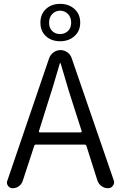

<svg xmlns="http://www.w3.org/2000/svg" viewBox="-20 -998 641 1018"><path d="M298.8 -941.4Q274.4 -941.4 257.3 -923.8Q240.2 -906.2 240.2 -877.9Q240.2 -849.6 256.8 -833.5Q273.4 -817.4 298.8 -817.4Q323.2 -817.4 340.3 -833.5Q357.4 -849.6 357.4 -877.9Q357.4 -906.2 340.3 -923.8Q323.2 -941.4 298.8 -941.4ZM298.8 -779.3Q252.9 -779.3 223.6 -806.2Q194.3 -833 194.3 -877.9Q194.3 -922.9 223.6 -950.2Q252.9 -977.5 298.8 -977.5Q344.7 -977.5 375 -950.2Q405.3 -922.9 405.3 -877.9Q405.3 -834 375 -806.6Q344.7 -779.3 298.8 -779.3ZM186.5 -302.7Q185.5 -300.8 187 -298.3Q188.5 -295.9 191.4 -295.9H407.2Q410.2 -295.9 412.1 -298.3Q414.1 -300.8 413.1 -302.7L377 -415Q348.6 -499 301.8 -661.1Q300.8 -663.1 298.8 -663.1Q296.9 -663.1 296.9 -661.1Q264.6 -546.9 221.7 -415ZM552.7 0Q533.2 0 517.6 -11.7Q502 -23.4 496.1 -42L438.5 -223.6Q435.5 -231.4 428.7 -231.4H169.9Q163.1 -231.4 161.1 -223.6L100.6 -39.1Q94.7 -21.5 80.1 -10.7Q65.4 0 46.9 0Q31.2 0 22.5 -12.7Q16.6 -20.5 16.6 -29.3Q16.6 -34.2 18.6 -39.1L240.2 -688.5Q247.1 -708 263.7 -720.2Q280.3 -732.4 300.8 -732.4Q321.3 -732.4 337.9 -720.2Q354.5 -708 360.4 -688.5L583 -42Q585 -36.1 585 -31.2Q585 -21.5 578.1 -12.7Q569.3 0 552.7 0Z"/></svg>

Font: Gen Jyuu Gothic P Normal
Style: Regular
Weight: 300
Designer: [Source Han Sans]
Ryoko NISHIZUKA  (kana & ideographs); Paul D. Hunt (Latin, Greek & Cyrillic); Wenlong ZHANG  (bopomofo
Version: Version 1.002.20150607